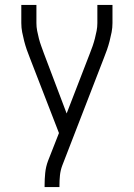

<svg xmlns="http://www.w3.org/2000/svg" viewBox="-20 -755 540 775"><path d="M160 0V-7Q160 -32 162.5 -57Q165 -82 174 -106L218 -218L101 -520Q94 -537 88 -554.5Q82 -572 77.5 -589.5Q73 -607 69.5 -625Q66 -643 66 -662V-735H127V-662Q127 -646 130 -630.5Q133 -615 137 -599.5Q141 -584 146.5 -569Q152 -554 157 -540L249 -297L343 -540Q349 -555 354 -569.5Q359 -584 363 -599.5Q367 -615 370 -630.5Q373 -646 373 -662V-735H434V-662Q434 -643 430.5 -625Q427 -607 422.5 -589.5Q418 -572 412 -554.5Q406 -537 399 -520L231 -86Q224 -67 222 -47Q220 -27 220 -7V0Z"/></svg>

Font: Iosevka Curly Light
Style: Regular
Weight: 300
Monospace: yes
Designer: Belleve Invis
Foundry: Belleve Invis
Version: Version 22.1.2; ttfautohint (v1.8.4)